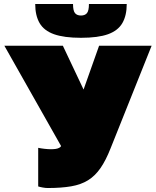

<svg xmlns="http://www.w3.org/2000/svg" viewBox="-20 -930 784 965"><path d="M220 15Q209 15 195 12.5Q181 10 172 7V-187Q186 -184 204 -182Q222 -180 236 -180Q249 -180 259.5 -181.5Q270 -183 277.5 -187Q285 -191 287 -196L2 -700H296L400 -480L478 -700H742L536 -185Q512 -124 485 -85Q458 -46 422.5 -24Q387 -2 337.5 6.5Q288 15 220 15ZM387 -740Q302 -740 251.5 -758Q201 -776 179 -814Q157 -852 157 -910H347Q347 -876 357 -864Q367 -852 387 -852Q407 -852 417 -864Q427 -876 427 -910H617Q617 -852 595 -814Q573 -776 523 -758Q473 -740 387 -740Z"/></svg>

Font: Golos Text Black
Style: Regular
Weight: 900
Designer: A.Korolkova, Vitaly Kuzmin
Foundry: ParaType Ltd
Version: Version 2.004